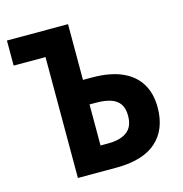

<svg xmlns="http://www.w3.org/2000/svg" viewBox="-106 -811 864 907"><g transform="rotate(-15 326.0 -357.0)"><path d="M164.1 0V-591.3H8.3V-713.9H307.1V-441.4H349.6Q438.5 -441.4 497.1 -415.5Q555.7 -389.6 585 -341.3Q614.3 -293 614.3 -225.1Q614.3 -117.7 548.6 -58.8Q482.9 0 351.6 0ZM307.1 -120.6H345.2Q404.3 -120.6 436.8 -145Q469.2 -169.4 469.2 -223.1Q469.2 -259.8 453.9 -281.2Q438.5 -302.7 409.4 -312Q380.4 -321.3 338.9 -321.3H307.1Z"/></g></svg>

Font: Open Sans SemiCondensed
Style: Bold
Weight: 700
Width: 4
Designer: Monotype Design Team
Foundry: Monotype Imaging Inc.
Version: Version 3.003